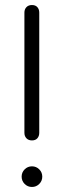

<svg xmlns="http://www.w3.org/2000/svg" viewBox="-20 -744 254 763"><path d="M136 -216Q136 -203 128.5 -194.5Q121 -186 107 -186Q93 -186 85 -194.5Q77 -203 77 -216V-694Q77 -707 85 -715.5Q93 -724 107 -724Q121 -724 128.5 -715.5Q136 -707 136 -694ZM78 -71Q66 -59 66 -42Q66 -25 78 -13Q90 -1 107 -1Q124 -1 136 -13Q148 -25 148 -42Q148 -59 136 -71Q124 -83 107 -83Q90 -83 78 -71Z"/></svg>

Font: VDS
Style: Thin
Weight: 100
Width: 0
Designer: artmaker
Foundry: artmaker
Version: Version 1.000 2012 initial release